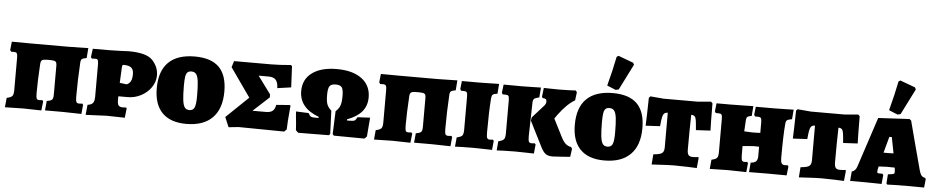

<svg xmlns="http://www.w3.org/2000/svg" viewBox="-44 -1132 7206 1476"><g transform="rotate(5 3559.5 -394.5)"><path d="M22 -70Q55 -77 65 -89Q75 -101 75 -133V-388Q75 -411 69 -419Q63 -427 46 -427Q42 -427 35 -426.5Q28 -426 25 -427L17 -439L24 -504Q70 -503 161 -503H467L614 -506L608 -429Q580 -424 571.5 -417Q563 -410 562 -389Q554 -258 554 -128Q554 -96 559 -85.5Q564 -75 580 -75Q595 -75 605 -77L612 -68L605 3L463 0H324L331 -73Q354 -77 364 -82Q374 -87 377.5 -97.5Q381 -108 381 -130V-350Q381 -374 371.5 -381.5Q362 -389 333 -389H304Q277 -389 267 -381.5Q257 -374 256 -351Q248 -223 248 -128Q248 -95 252.5 -85Q257 -75 273 -75Q291 -75 296 -77L304 -68L296 3L157 0Q105 0 15 3Z M646 -71Q676 -75 687.5 -90Q699 -105 699 -137V-387Q699 -411 694.5 -420Q690 -429 679 -429L649 -428L640 -438L649 -504H771Q812 -504 859.5 -506Q907 -508 926 -509Q1064 -509 1111 -458Q1158 -407 1158 -343Q1158 -294 1129 -251Q1100 -208 1051.5 -182.5Q1003 -157 948 -157H876V-126Q876 -98 885 -86.5Q894 -75 919 -75L944 -76L948 -69L940 3Q923 3 878.5 1.5Q834 0 797 0Q780 0 685 5L638 7ZM973 -337Q973 -371 955 -386Q937 -401 897 -401Q890 -401 887.5 -397.5Q885 -394 884 -383L878 -261L931 -254Q953 -262 963 -282Q973 -302 973 -337Z M1165 -245Q1165 -378 1233.5 -445.5Q1302 -513 1436 -513Q1562 -513 1623.5 -451.5Q1685 -390 1685 -264Q1685 -131 1615.5 -61Q1546 9 1414 9Q1292 9 1228.5 -55.5Q1165 -120 1165 -245ZM1479 -212Q1479 -286 1474 -325Q1469 -364 1456.5 -380Q1444 -396 1420 -396Q1400 -396 1389.5 -386Q1379 -376 1375 -352.5Q1371 -329 1371 -285Q1371 -211 1376 -171.5Q1381 -132 1393 -115.5Q1405 -99 1429 -99Q1458 -99 1468.5 -123Q1479 -147 1479 -212Z M1709 -70 1880 -234 1724 -456 1739 -504H2026Q2087 -504 2177 -512L2186 -504L2194 -341L2088 -326Q2087 -370 2069.5 -389.5Q2052 -409 2015 -409H1937L2037 -273V-250L1913 -136H2018Q2052 -136 2069 -150.5Q2086 -165 2091 -197L2196 -205L2201 -199Q2188 -63 2188 -16L2170 2L1818 -2L1741 6Z M2259 -16Q2256 -72 2250 -121L2247 -160L2344 -156Q2357 -134 2365.5 -129.5Q2374 -125 2400 -125H2424V-134Q2273 -190 2273 -320Q2273 -411 2342 -461.5Q2411 -512 2532 -512Q2655 -512 2724.5 -460Q2794 -408 2794 -316Q2794 -251 2756.5 -206.5Q2719 -162 2643 -134V-125H2666Q2692 -125 2701.5 -130Q2711 -135 2722 -157L2819 -162L2814 -105Q2811 -73 2807 -16L2789 2L2553 0L2543 -11L2550 -189Q2575 -210 2584 -236Q2593 -262 2593 -310Q2593 -359 2580.5 -376Q2568 -393 2533 -393Q2499 -393 2486.5 -375.5Q2474 -358 2474 -308Q2474 -260 2482.5 -236.5Q2491 -213 2517 -189L2524 -11L2515 0L2278 2Z M2870 -70Q2903 -77 2913 -89Q2923 -101 2923 -133V-388Q2923 -411 2917 -419Q2911 -427 2894 -427Q2890 -427 2883 -426.5Q2876 -426 2873 -427L2865 -439L2872 -504Q2918 -503 3009 -503H3315L3462 -506L3456 -429Q3428 -424 3419.5 -417Q3411 -410 3410 -389Q3402 -258 3402 -128Q3402 -96 3407 -85.5Q3412 -75 3428 -75Q3443 -75 3453 -77L3460 -68L3453 3L3311 0H3172L3179 -73Q3202 -77 3212 -82Q3222 -87 3225.5 -97.5Q3229 -108 3229 -130V-350Q3229 -374 3219.5 -381.5Q3210 -389 3181 -389H3152Q3125 -389 3115 -381.5Q3105 -374 3104 -351Q3096 -223 3096 -128Q3096 -95 3100.5 -85Q3105 -75 3121 -75Q3139 -75 3144 -77L3152 -68L3144 3L3005 0Q2953 0 2863 3Z M3495 -69Q3528 -76 3537.5 -87.5Q3547 -99 3547 -132V-390Q3547 -414 3541 -421.5Q3535 -429 3518 -429H3498L3490 -441L3497 -504H3635Q3673 -504 3719.5 -505.5Q3766 -507 3784 -507L3778 -431Q3750 -427 3742 -420Q3734 -413 3732 -391Q3724 -287 3724 -127Q3724 -95 3729 -84.5Q3734 -74 3750 -74Q3761 -74 3767 -75Q3773 -76 3774 -76L3781 -67L3774 3Q3757 3 3712.5 1.5Q3668 0 3631 0Q3586 0 3544.5 1Q3503 2 3488 3Z M4142 -368Q4149 -375 4153.5 -384.5Q4158 -394 4158 -403Q4158 -417 4151.5 -422Q4145 -427 4127 -428L4121 -437L4129 -506Q4143 -506 4179 -505Q4215 -504 4251 -504Q4283 -504 4322 -505.5Q4361 -507 4376 -508L4385 -495L4377 -432Q4315 -396 4251 -309L4230 -279L4299 -143Q4316 -109 4334 -92.5Q4352 -76 4377 -72L4386 -59L4377 4Q4359 5 4307.5 9Q4256 13 4242 13Q4208 13 4189 0Q4170 -13 4151 -50L4052 -247L4056 -272ZM3840 -429H3819L3811 -441L3819 -505L3957 -504Q3996 -504 4042.5 -505.5Q4089 -507 4107 -507L4101 -431Q4070 -423 4061.5 -415.5Q4053 -408 4052 -388L4046 -127Q4046 -95 4051 -84.5Q4056 -74 4072 -74Q4083 -74 4089 -75Q4095 -76 4097 -76L4104 -67L4097 3Q4079 3 4034.5 1.5Q3990 0 3953 0Q3908 0 3866.5 1.5Q3825 3 3810 4L3816 -67Q3849 -75 3859 -87Q3869 -99 3869 -132V-390Q3869 -414 3863 -421.5Q3857 -429 3840 -429Z M4391 -245Q4391 -378 4459.5 -445.5Q4528 -513 4662 -513Q4788 -513 4849.5 -451.5Q4911 -390 4911 -264Q4911 -131 4841.5 -61Q4772 9 4640 9Q4518 9 4454.5 -55.5Q4391 -120 4391 -245ZM4705 -212Q4705 -286 4700 -325Q4695 -364 4682.5 -380Q4670 -396 4646 -396Q4626 -396 4615.5 -386Q4605 -376 4601 -352.5Q4597 -329 4597 -285Q4597 -211 4602 -171.5Q4607 -132 4619 -115.5Q4631 -99 4655 -99Q4684 -99 4694.5 -123Q4705 -147 4705 -212ZM4613 -567Q4645 -686 4666 -793L4680 -802L4796 -759L4804 -744L4704 -545L4681 -539Z M5012 -71Q5062 -75 5078.5 -87Q5095 -99 5095 -131V-399Q5076 -399 5067 -389.5Q5058 -380 5053.5 -358.5Q5049 -337 5045 -291L4934 -285Q4935 -306 4937 -367Q4939 -428 4940 -501L4951 -513L5054 -504H5315L5419 -513L5431 -501Q5431 -428 5432 -369Q5433 -310 5434 -291L5322 -285Q5318 -338 5314.5 -360Q5311 -382 5302.5 -390.5Q5294 -399 5276 -399Q5273 -279 5273 -131Q5273 -101 5282.5 -89Q5292 -77 5316 -77Q5330 -77 5341.5 -78Q5353 -79 5357 -80L5362 -75L5354 5Q5334 4 5280.5 2Q5227 0 5180 0Q5146 0 5085.5 3.5Q5025 7 5006 8Z M5461 -69Q5493 -75 5503 -87Q5513 -99 5513 -132V-390Q5513 -414 5507 -421.5Q5501 -429 5484 -429H5463L5455 -441L5462 -504H5571Q5620 -504 5673 -505.5Q5726 -507 5746 -507L5740 -431Q5715 -427 5707 -420Q5699 -413 5698 -396L5693 -308L5754 -305Q5793 -305 5817 -307V-390Q5817 -413 5811 -421Q5805 -429 5788 -429H5766L5758 -441L5765 -504H5905Q5944 -504 5991 -505.5Q6038 -507 6057 -507L6051 -433Q6021 -428 6012 -420.5Q6003 -413 6002 -391Q5994 -306 5994 -127Q5994 -99 6001.5 -87.5Q6009 -76 6026 -76Q6034 -76 6039.5 -77Q6045 -78 6047 -78L6055 -68L6047 1L5900 0L5757 1L5763 -73Q5792 -74 5804.5 -87Q5817 -100 5817 -128V-200L5778 -201Q5757 -200 5729 -197.5Q5701 -195 5690 -194V-127Q5690 -95 5695 -84.5Q5700 -74 5716 -74Q5725 -74 5730 -75Q5735 -76 5736 -76L5743 -67L5736 3Q5719 3 5674.5 1.5Q5630 0 5593 0Q5553 0 5493 2L5454 3Z M6148 -71Q6198 -75 6214.5 -87Q6231 -99 6231 -131V-399Q6212 -399 6203 -389.5Q6194 -380 6189.5 -358.5Q6185 -337 6181 -291L6070 -285Q6071 -306 6073 -367Q6075 -428 6076 -501L6087 -513L6190 -504H6451L6555 -513L6567 -501Q6567 -428 6568 -369Q6569 -310 6570 -291L6458 -285Q6454 -338 6450.5 -360Q6447 -382 6438.5 -390.5Q6430 -399 6412 -399Q6409 -279 6409 -131Q6409 -101 6418.5 -89Q6428 -77 6452 -77Q6466 -77 6477.5 -78Q6489 -79 6493 -80L6498 -75L6490 5Q6470 4 6416.5 2Q6363 0 6316 0Q6282 0 6221.5 3.5Q6161 7 6142 8Z M6817 -3 6822 -75Q6843 -77 6855.5 -79.5Q6868 -82 6870.5 -86Q6873 -90 6873 -101L6872 -110L6870 -131Q6847 -132 6809 -132Q6798 -132 6770 -130L6746 -129L6740 -103L6739 -89Q6739 -80 6742 -78Q6745 -76 6761 -76H6779L6787 -67L6780 3Q6767 3 6729 2Q6691 1 6650 1H6537L6543 -72Q6571 -80 6582 -111L6710 -500L6951 -513L6964 -502Q6977 -453 7008.5 -332.5Q7040 -212 7064 -125Q7071 -99 7081.5 -87Q7092 -75 7109 -73L7115 -64L7108 2L6988 1Q6928 1 6883 2Q6838 3 6824 4ZM6812 -238Q6836 -238 6851 -239L6827 -363H6808L6774 -238ZM6788 -567Q6820 -686 6841 -793L6855 -802L6971 -759L6979 -744L6879 -545L6856 -539Z"/></g></svg>

Font: Alegreya SC Black
Style: Regular
Weight: 900
Designer: Juan Pablo del Peral
Foundry: Huerta Tipografica
Version: Version 2.007; ttfautohint (v1.6)